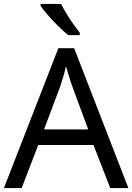

<svg xmlns="http://www.w3.org/2000/svg" viewBox="-20 -964 679 984"><path d="M545 0 459 -221H176L91 0H0L279 -717H360L638 0ZM352 -517Q349 -525 342 -546Q335 -567 328.5 -589.5Q322 -612 318 -624Q311 -593 302 -563.5Q293 -534 287 -517L206 -301H432ZM293 -944Q304 -922 320.5 -894.5Q337 -867 355.5 -841Q374 -815 389 -796V-784H330Q307 -802 278 -830.5Q249 -859 224.5 -887.5Q200 -916 188 -934V-944Z"/></svg>

Font: Noto Sans Multani
Style: Regular
Weight: 400
Designer: Monotype Design Team
Foundry: Monotype Imaging Inc.
Version: Version 2.002; ttfautohint (v1.8.4.7-5d5b)